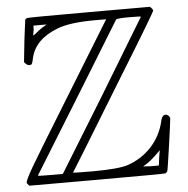

<svg xmlns="http://www.w3.org/2000/svg" viewBox="-50 -732 767 783"><g transform="rotate(-5 333.5 -341.0)"><path d="M39 1Q29 -9 29 -12Q29 -23 60.5 -77Q92 -131 219 -337L410 -648H364Q261 -648 210 -628Q116 -592 99 -517Q95 -498 92.5 -493.5Q90 -489 81 -489Q72 -489 61 -503L70 -588Q72 -607 75 -628.5Q78 -650 79.5 -662Q81 -674 81 -675Q84 -677 88 -681Q90 -683 341 -683H592Q604 -673 604 -666Q604 -664 569.5 -606Q535 -548 481 -460.5Q427 -373 375.5 -288.5Q324 -204 277 -127.5Q230 -51 221 -37Q221 -35 301 -35Q406 -35 446 -48Q504 -68 543.5 -111Q583 -154 597 -212Q602 -239 617 -239Q624 -239 629.5 -233.5Q635 -228 635 -223Q635 -215 620.5 -113Q606 -11 604 -8L597 -1Q595 1 317 1ZM148 -637 166 -648H112V-632Q111 -629 110 -621.5Q109 -614 108 -612Q108 -608 109 -608Q110 -608 119 -615Q135 -629 148 -637ZM552 -646Q552 -648 504 -648Q452 -648 450 -643Q448 -639 265.5 -342.5Q83 -46 77 -37Q77 -35 128 -35H179L366 -339ZM572 -35 576 -65Q581 -95 581 -97L561 -77Q542 -59 526 -48L508 -37L539 -35Z"/></g></svg>

Font: KaTeX_AMS
Style: Regular
Weight: 400
Version: Version 1.1; ttfautohint (v1.3)